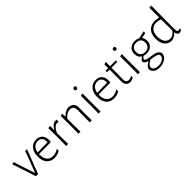

<svg xmlns="http://www.w3.org/2000/svg" viewBox="225 -1973 3436 3436"><g transform="rotate(-45 1942.5 -255.0)"><path d="M68 -458 81 -404 195 -57H200L333 -402L348 -455H397L222 0H167L19 -453Z M634 6Q543 6 490.5 -55.5Q438 -117 438 -224Q438 -333 491.5 -397.5Q545 -462 635 -462Q719 -462 760.5 -406Q802 -350 790 -252L782 -243L487 -241Q486 -236 486 -226Q486 -137 526.5 -87Q567 -37 640 -37Q716 -37 773 -80L780 -76L773 -31Q708 6 634 6ZM634 -423Q577 -423 539 -384.5Q501 -346 490 -279L743 -283L745 -300Q745 -358 716 -390.5Q687 -423 634 -423Z M982 -457V-355H987Q1044 -456 1119 -456Q1131 -456 1145 -454V-404L1138 -402Q1120 -405 1106 -405Q1040 -405 981 -285V-198L984 0H932L935 -195L933 -451Z M1293 -457V-384H1298Q1369 -453 1439 -461Q1508 -461 1545 -425.5Q1582 -390 1581 -325L1580 -197L1582 0H1530L1533 -315Q1534 -363 1509.5 -389.5Q1485 -416 1440 -416Q1367 -416 1293 -334L1292 -198L1295 0H1243L1246 -195L1244 -451Z M1780 -648Q1812 -648 1812 -615Q1812 -599 1803 -589.5Q1794 -580 1778 -580Q1763 -580 1754 -589Q1745 -598 1745 -613Q1745 -629 1754.5 -638.5Q1764 -648 1780 -648ZM1753 0 1755 -195 1754 -451 1804 -457 1803 -198 1804 0Z M2141 6Q2050 6 1997.5 -55.5Q1945 -117 1945 -224Q1945 -333 1998.5 -397.5Q2052 -462 2142 -462Q2226 -462 2267.5 -406Q2309 -350 2297 -252L2289 -243L1994 -241Q1993 -236 1993 -226Q1993 -137 2033.5 -87Q2074 -37 2147 -37Q2223 -37 2280 -80L2287 -76L2280 -31Q2215 6 2141 6ZM2141 -423Q2084 -423 2046 -384.5Q2008 -346 1997 -279L2250 -283L2252 -300Q2252 -358 2223 -390.5Q2194 -423 2141 -423Z M2549 5Q2447 -7 2447 -119L2449 -209V-417H2386L2382 -422L2386 -454H2449L2448 -545L2492 -563L2498 -558L2497 -454H2642L2646 -449L2642 -417H2497L2494 -124Q2494 -40 2563 -40Q2598 -40 2638 -63L2644 -58L2639 -22Q2589 4 2549 5Z M2776 -648Q2808 -648 2808 -615Q2808 -599 2799 -589.5Q2790 -580 2774 -580Q2759 -580 2750 -589Q2741 -598 2741 -613Q2741 -629 2750.5 -638.5Q2760 -648 2776 -648ZM2749 0 2751 -195 2750 -451 2800 -457 2799 -198 2800 0Z M3128 -460Q3180 -460 3220 -439Q3300 -453 3357 -470L3363 -466V-428Q3317 -416 3263 -406L3262 -403Q3291 -365 3291 -307Q3291 -235 3245.5 -192.5Q3200 -150 3122 -150Q3084 -150 3053 -161Q3013 -134 3013 -113Q3013 -92 3044.5 -81Q3076 -70 3121.5 -64Q3167 -58 3212 -49Q3257 -40 3288.5 -16Q3320 8 3320 48Q3320 107 3259 149.5Q3198 192 3112 192Q3036 192 2992.5 157.5Q2949 123 2949 69Q2968 13 3044 -31V-36Q2963 -57 2963 -111Q2976 -140 3023 -171V-175Q2959 -213 2959 -302Q2959 -376 3004.5 -418Q3050 -460 3128 -460ZM3127 -422Q3070 -422 3038 -391Q3006 -360 3006 -304Q3006 -250 3037 -219Q3068 -188 3124 -188Q3180 -188 3212 -219.5Q3244 -251 3244 -307Q3244 -362 3213.5 -392Q3183 -422 3127 -422ZM2996 76Q2996 109 3028 131.5Q3060 154 3117 154Q3182 154 3227.5 124.5Q3273 95 3273 55Q3273 42 3268 31.5Q3263 21 3251.5 13.5Q3240 6 3229.5 1Q3219 -4 3198.5 -8.5Q3178 -13 3166 -15.5Q3154 -18 3128.5 -21.5Q3103 -25 3092 -27Q2996 25 2996 76Z M3786 -702 3782 -198 3784 -87Q3784 -61 3791 -50.5Q3798 -40 3816 -40Q3833 -40 3853 -50L3860 -45L3854 -12Q3830 3 3803 4Q3746 2 3741 -67H3736Q3678 -7 3611 5Q3521 5 3471 -55Q3421 -115 3421 -223Q3421 -337 3478 -399.5Q3535 -462 3638 -462Q3681 -462 3735 -449V-697ZM3633 -423Q3556 -423 3512.5 -372Q3469 -321 3470 -227Q3471 -138 3508 -89Q3545 -40 3609 -40Q3678 -40 3736 -113L3737 -194L3735 -401Q3682 -423 3633 -423Z"/></g></svg>

Font: Alegreya Sans SC Light
Style: Regular
Weight: 300
Designer: Juan Pablo del Peral
Foundry: Huerta Tipografica
Version: Version 2.007